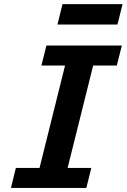

<svg xmlns="http://www.w3.org/2000/svg" viewBox="-20 -931 627 951"><path d="M210 -705.6H583.5L558.6 -606.4H441.4L314.9 -99.1H432.1L407.7 0H34.2L58.6 -99.1H175.8L302.2 -606.4H185.1ZM264.6 -809.6 289.6 -910.6H586.9L562 -809.6Z"/></svg>

Font: Andika
Style: Bold Italic
Weight: 700
Italic angle: -14°
Designer: Victor Gaultney, Annie Olsen, Julie Remington, Don Collingsworth, Eric Hays, Becca Hirsbrunner
Foundry: SIL International
Version: Version 6.101